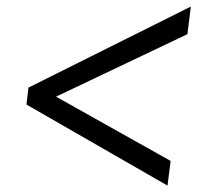

<svg xmlns="http://www.w3.org/2000/svg" viewBox="-20 -608 644 584"><path d="M60.5 -290 66.5 -341.5 560.5 -588 550 -504 150.5 -314 499 -118.5 489.5 -43.5Z"/></svg>

Font: Merriweather Text
Style: Italic
Weight: 400
Italic angle: -7.8°
Designer: Eben Sorkin
Foundry: Eben Sorkin
Version: Version 2.100